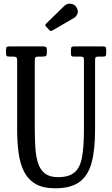

<svg xmlns="http://www.w3.org/2000/svg" viewBox="-20 -1000 605 1035"><path d="M411.5 -695H377.5Q368 -695 365.2 -698.2Q362.5 -701.5 362.5 -711.5V-730.5Q362.5 -743.5 366.5 -746.8Q370.5 -750 382.5 -750H530.5Q543.5 -750 548 -747Q552.5 -744 552.5 -730.5V-713.5Q552.5 -701 548.8 -698Q545 -695 536.5 -695H514.5Q500.5 -695 496.5 -692Q492.5 -689 492.5 -675.5V-300Q492.5 -192.5 473.8 -122.8Q455 -53 408.2 -19Q361.5 15 277.5 15Q212.5 15 172.2 -8.2Q132 -31.5 110.2 -73.8Q88.5 -116 80.5 -173.8Q72.5 -231.5 72.5 -300V-674.5Q72.5 -689 66.5 -692Q60.5 -695 47.5 -695H29.5Q17 -695 14.8 -699.5Q12.5 -704 12.5 -716.5V-732.5Q12.5 -744.5 17.5 -747.2Q22.5 -750 33.5 -750H209.5Q221.5 -750 227 -747.2Q232.5 -744.5 232.5 -731.5V-717.5Q232.5 -702 227.8 -698.5Q223 -695 208.5 -695H192.5Q176.5 -695 172 -691.8Q167.5 -688.5 167.5 -672.5V-310Q167.5 -253 170.5 -204.8Q173.5 -156.5 185.2 -120.5Q197 -84.5 222.5 -64.8Q248 -45 292.5 -45Q352 -45 382 -70.8Q412 -96.5 422.2 -152.8Q432.5 -209 432.5 -300V-672.5Q432.5 -687 429.2 -691Q426 -695 411.5 -695ZM245.5 -838.5 228.5 -856.5Q220.5 -865 228.5 -872.5L326.5 -968Q340.5 -982 361.5 -979.8Q382.5 -977.5 392.5 -960Q403.5 -941.5 397.8 -926.2Q392 -911 379 -903.5L265 -837Q258.5 -833 254.8 -832.8Q251 -832.5 245.5 -838.5Z"/></svg>

Font: Besley* Condensed
Style: Regular
Weight: 400
Width: 3
Designer: Owen Earl
Foundry: indestructible type*
Version: Version 3.000; ttfautohint (v1.8.3)